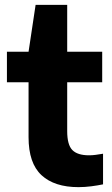

<svg xmlns="http://www.w3.org/2000/svg" viewBox="-20 -760 462 790"><path d="M303 10Q204 10 150.8 -39.2Q97.5 -88.5 97.5 -195.5V-547L126.5 -740H256.5V-220.5Q256.5 -164 277.8 -142.5Q299 -121 346.5 -121Q359.5 -121 373.2 -122.8Q387 -124.5 404 -127.5V-1.5Q382.5 3 355.8 6.5Q329 10 303 10ZM8.5 -421.5V-547H400.5V-421.5Z"/></svg>

Font: Encode Sans Condensed Thin
Style: Bold
Weight: 700
Version: Version 3.002